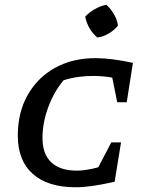

<svg xmlns="http://www.w3.org/2000/svg" viewBox="-20 -781 624 809"><path d="M298 8Q182 8 118.5 -48Q55 -104 55 -210Q55 -307 96.5 -380.5Q138 -454 211.5 -495Q285 -536 383 -536Q415 -536 455.5 -531Q496 -526 540 -516L514 -350H474L453 -454Q414 -461 371 -461Q341 -461 311 -457Q281 -453 248 -443Q207 -394 183 -328.5Q159 -263 159 -200Q159 -132 196 -97Q233 -62 304 -62Q341 -62 394 -76L449 -181H490L463 -15Q408 -3 369.5 2.5Q331 8 298 8ZM428 -761Q447 -744 460.5 -720.5Q474 -697 477 -673Q462 -654 438.5 -640Q415 -626 390 -623Q350 -657 339 -711Q356 -729 379.5 -742.5Q403 -756 428 -761Z"/></svg>

Font: Piazzolla SC Medium
Style: Italic
Weight: 500
Italic angle: -11.3°
Designer: Juan Pablo del Peral
Foundry: Huerta Tipografica
Version: Version 1.330